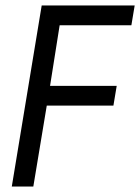

<svg xmlns="http://www.w3.org/2000/svg" viewBox="-20 -680 511 700"><path d="M101.5 0H23L132 -660H471L459 -588H197.5L162.5 -367H405.5L393.5 -295H150.5Z"/></svg>

Font: Lucymar Sans
Style: Italic
Weight: 400
Italic angle: -10°
Foundry: The League of Moveable Type (original font) / Main changes by Cristiano Sobral with portions from Mirco Monsees
Version: Version 2.00;August 30, 2020;FontCreator 13.0.0.2681 64-bit